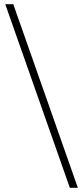

<svg xmlns="http://www.w3.org/2000/svg" viewBox="-20 -730 397 910"><path d="M311 160 5 -710H43L349 160Z"/></svg>

Font: TypoPRO Source Sans Pro
Style: Regular
Weight: 300
Designer: Paul D. Hunt
Foundry: Adobe Systems Incorporated
Version: Version 2.020;PS 2.000;hotconv 1.0.86;makeotf.lib2.5.63406